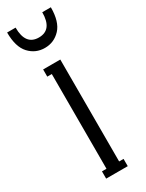

<svg xmlns="http://www.w3.org/2000/svg" viewBox="-193 -707 561 737"><g transform="rotate(-30 87.0 -338.0)"><path d="M-9.8 -675.8H27.8Q27.8 -598.1 86.9 -598.1Q146 -598.1 146 -675.8H184.1Q184.1 -611.8 156 -581.8Q127.9 -551.8 86.9 -551.8Q45.9 -551.8 18.1 -581.8Q-9.8 -611.8 -9.8 -675.8ZM134.8 0H39.1V-32.2H59.1V-452.1H39.1V-483.9H115.2V-32.2H134.8Z"/></g></svg>

Font: Margherita Light
Style: Regular
Weight: 300
Designer: James Puckett
Foundry: Dunwich Type Founders
Version: Version 1.008;hotconv 1.0.109;makeotfexe 2.5.65596